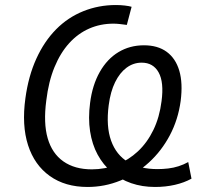

<svg xmlns="http://www.w3.org/2000/svg" viewBox="-20 -734 805 763"><path d="M328 9Q239 9 178 -34.5Q117 -78 91.5 -157Q66 -236 81 -344Q93 -432 124.5 -501Q156 -570 203 -617.5Q250 -665 311 -689.5Q372 -714 440 -714Q459 -714 476 -712Q493 -710 503 -707L484 -635Q470 -637 456 -638.5Q442 -640 431 -640Q379 -640 334.5 -620.5Q290 -601 255 -562.5Q220 -524 196.5 -467Q173 -410 164 -335Q152 -245 169.5 -184.5Q187 -124 232 -92.5Q277 -61 345 -61Q397 -61 444 -79.5Q491 -98 528 -132.5Q565 -167 589.5 -217.5Q614 -268 622 -332Q632 -407 610.5 -446Q589 -485 543 -485Q510 -485 483 -465Q456 -445 437.5 -407.5Q419 -370 412 -316Q401 -232 421.5 -175Q442 -118 489 -90Q536 -62 606 -62Q627 -62 648.5 -64.5Q670 -67 690 -73.5Q710 -80 728 -90L741 -24Q712 -8 675 0.5Q638 9 596 9Q545 9 501.5 -6Q458 -21 424 -50Q390 -79 368 -119.5Q346 -160 338 -212Q330 -264 338 -325Q347 -396 376.5 -448Q406 -500 451 -527Q496 -554 552 -554Q607 -554 642.5 -528Q678 -502 692.5 -453Q707 -404 698 -333Q688 -259 655 -196.5Q622 -134 571.5 -88Q521 -42 458.5 -16.5Q396 9 328 9Z"/></svg>

Font: Nunito Sans 10pt SemiCondensed
Style: Italic
Weight: 400
Width: 4
Italic angle: -9°
Designer: Vernon Adams
Foundry: Vernon Adams
Version: Version 3.101;gftools[0.9.27]